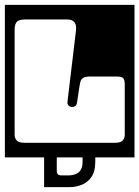

<svg xmlns="http://www.w3.org/2000/svg" viewBox="-40 -626 572 788"><path d="M-20 -606H512V20H351V39Q351 77.5 335.5 100Q320 122.5 296 132.2Q272 142 246 142H141V20H-20ZM61 -546Q37 -546 28.5 -536Q20 -526 20 -505V-73Q20 -59 28.5 -49.5Q37 -40 61 -40H431Q455 -40 463.5 -49.5Q472 -59 472 -73V-279Q472 -297 466.2 -304.5Q460.5 -312 438 -312H331Q308.5 -312 299.5 -305.2Q290.5 -298.5 288 -282Q286 -271 283.2 -252.5Q280.5 -234 278.2 -219Q276 -204 276 -204Q273 -187 256 -187Q248 -187 241.8 -192.5Q235.5 -198 237 -209L272 -502Q276.5 -546 236 -546ZM299 39V20H193V70Q193 85.5 197.5 89.8Q202 94 216 94H239Q299 94 299 39Z"/></svg>

Font: Honk Rounded
Style: Regular
Weight: 400
Designer: Noopur Datye & Yesha Goshar
Foundry: Ek Type
Version: Version 1.000